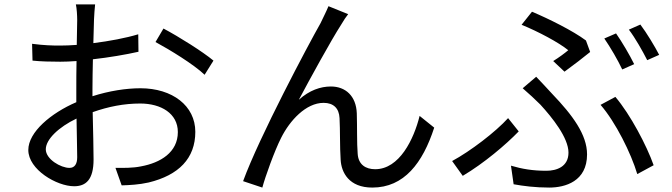

<svg xmlns="http://www.w3.org/2000/svg" viewBox="-20 -816 3040 868"><path d="M294 -57C255 -57 187 -96 187 -141C187 -186 246 -242 326 -280C327 -208 329 -141 329 -105C329 -74 317 -57 294 -57ZM398 -414C398 -454 399 -501 400 -548C472 -556 548 -569 606 -582L605 -661C549 -644 474 -630 402 -621C403 -665 404 -704 405 -728C406 -751 408 -778 410 -796H323C327 -779 329 -746 329 -726C329 -708 328 -665 327 -613C300 -611 274 -610 251 -610C215 -610 179 -611 125 -618L127 -542C165 -538 208 -537 253 -537C274 -537 299 -538 326 -540C325 -496 325 -450 325 -410V-354C211 -305 108 -219 108 -138C108 -49 237 26 315 26C368 26 403 -3 403 -95C403 -138 401 -225 399 -309C470 -334 540 -348 614 -348C708 -348 784 -303 784 -219C784 -127 705 -80 618 -64C580 -56 539 -57 502 -57L530 22C564 21 608 19 652 9C788 -24 863 -100 863 -220C863 -338 759 -417 615 -417C550 -417 473 -405 398 -381ZM683 -626C746 -592 856 -525 905 -478L945 -542C897 -582 789 -650 719 -687Z M1554 -752 1465 -788C1453 -759 1440 -735 1429 -711C1375 -616 1152 -197 1079 3L1166 32C1179 -17 1221 -134 1251 -193C1290 -271 1363 -351 1443 -351C1488 -351 1513 -326 1515 -282C1518 -229 1516 -152 1520 -94C1523 -36 1558 32 1663 32C1807 32 1891 -79 1943 -239L1877 -292C1851 -187 1786 -51 1676 -51C1633 -51 1600 -72 1597 -121C1593 -169 1595 -245 1593 -304C1590 -382 1542 -425 1476 -425C1429 -425 1379 -408 1331 -365C1382 -461 1478 -636 1522 -704C1533 -723 1545 -741 1554 -752Z M2765 -665 2712 -642C2739 -603 2774 -543 2793 -502L2847 -526C2827 -567 2791 -628 2765 -665ZM2875 -705 2823 -682C2852 -644 2884 -587 2906 -544L2960 -568C2941 -605 2903 -668 2875 -705ZM2532 -492C2568 -518 2624 -561 2648 -581L2629 -633C2570 -677 2461 -731 2385 -763L2338 -704C2414 -673 2506 -624 2549 -589C2535 -577 2507 -556 2481 -540ZM2302 17C2346 25 2400 32 2463 32C2535 32 2634 4 2634 -118C2634 -207 2569 -295 2476 -392C2453 -417 2428 -444 2404 -469L2343 -417C2371 -393 2401 -365 2423 -343C2477 -284 2550 -193 2550 -126C2550 -62 2496 -44 2450 -44C2388 -44 2341 -52 2290 -67ZM2935 -69C2904 -157 2830 -298 2762 -378L2695 -342C2763 -264 2833 -123 2861 -29ZM2325 -222 2277 -282C2221 -220 2106 -132 2024 -88L2072 -21C2168 -78 2267 -162 2325 -222Z"/></svg>

Font: Noto Sans JP Regular
Style: Regular
Weight: 400
Designer: Ryoko NISHIZUKA (kana & ideographs); Paul D. Hunt (Latin, Greek & Cyrillic); Wenlong ZHANG (bopomofo); Sandoll Communica
Foundry: Adobe Systems Incorporated
Version: Version 1.004;PS 1.004;hotconv 1.0.82;makeotf.lib2.5.63406